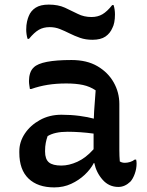

<svg xmlns="http://www.w3.org/2000/svg" viewBox="-20 -805 640 835"><path d="M499 -353V-152Q499 -139 499.5 -127Q500 -115 501 -103Q510 -97 523 -97Q534 -97 545.5 -100.5Q557 -104 566 -111H572Q573 -107 573.5 -103Q574 -99 574 -94Q574 -71 566 -49Q558 -27 547 -15Q523 8 495 8Q454 8 426.5 -23Q399 -54 390 -96H388Q374 -69 348.5 -45Q323 -21 289.5 -5.5Q256 10 216 10Q144 10 104 -28.5Q64 -67 64 -141V-147Q64 -188 88 -224Q112 -260 153.5 -283Q195 -306 247 -306Q289 -306 326 -301Q363 -296 388 -289Q389 -322 391.5 -351Q394 -380 396 -412Q371 -429 340.5 -435.5Q310 -442 268 -442Q224 -442 187 -436Q150 -430 116 -418H110Q109 -426 107.5 -434.5Q106 -443 106 -453Q106 -471 111 -486.5Q116 -502 127 -512Q159 -544 291 -544Q358 -544 404 -517Q450 -490 474.5 -446.5Q499 -403 499 -353ZM176 -146Q176 -113 192.5 -99Q209 -85 247 -85Q280 -85 316.5 -101.5Q353 -118 387 -156V-224Q358 -228 329 -230Q300 -232 274 -232Q218 -232 187 -213Q182 -199 179 -183.5Q176 -168 176 -149ZM378 -731Q405 -731 425.5 -743Q446 -755 468 -783H474Q480 -764 480 -742Q480 -723 477 -708Q474 -693 469 -684Q459 -660 438.5 -646Q418 -632 382 -632Q352 -632 328 -640.5Q304 -649 283 -659.5Q262 -670 241 -678.5Q220 -687 196 -687Q169 -687 149 -675.5Q129 -664 106 -636H100Q97 -645 95.5 -656Q94 -667 94 -676Q94 -696 97.5 -711Q101 -726 105 -735Q114 -758 135 -771.5Q156 -785 192 -785Q233 -785 262.5 -771.5Q292 -758 318.5 -744.5Q345 -731 378 -731Z"/></svg>

Font: Recursive Sn Csl St Med
Style: Regular
Weight: 500
Version: Version 1.079;hotconv 1.0.112;makeotfexe 2.5.65598; ttfautoh